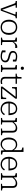

<svg xmlns="http://www.w3.org/2000/svg" viewBox="2792 -3604 823 6448"><g transform="rotate(90 3204.0 -380.5)"><path d="M469 -479Q469 -484 457 -487.5Q445 -491 425.5 -492.5Q406 -494 384 -494H379V-537H593V-494H589Q567 -494 551.5 -490.5Q536 -487 525.5 -477.5Q515 -468 508 -449L337 6H269L100 -449Q94 -468 83 -477.5Q72 -487 56.5 -490.5Q41 -494 19 -494H15V-537H240V-494H235Q213 -494 193 -493.5Q173 -493 160.5 -491.5Q148 -490 148 -486L317 -20L304 -28Z M1151 -268Q1151 -182 1119.5 -119.5Q1088 -57 1031 -23Q974 11 896 11Q819 11 762 -23Q705 -57 673.5 -119.5Q642 -182 642 -268Q642 -332 660 -383.5Q678 -435 711.5 -471.5Q745 -508 792 -527.5Q839 -547 896 -547Q954 -547 1001 -527.5Q1048 -508 1081.5 -471.5Q1115 -435 1133 -383.5Q1151 -332 1151 -268ZM706 -268Q706 -191 727.5 -139Q749 -87 792 -60.5Q835 -34 896 -34Q959 -34 1001 -60Q1043 -86 1065 -138.5Q1087 -191 1087 -268Q1087 -342 1065 -394Q1043 -446 1001 -473.5Q959 -501 896 -501Q835 -501 792 -473.5Q749 -446 727.5 -394Q706 -342 706 -268Z M1590 -543V-476Q1582 -478 1572.5 -479Q1563 -480 1554 -481Q1545 -482 1537 -482Q1511 -482 1489 -474.5Q1467 -467 1448.5 -453.5Q1430 -440 1413 -419Q1396 -398 1379 -371L1378 -410Q1404 -456 1430 -486.5Q1456 -517 1486 -532.5Q1516 -548 1551 -548Q1563 -548 1574.5 -546.5Q1586 -545 1590 -543ZM1243 0V-38H1246Q1285 -38 1307.5 -49.5Q1330 -61 1330 -94V-448Q1330 -463 1321.5 -470.5Q1313 -478 1296 -483Q1279 -488 1253 -493L1243 -495V-537H1377L1388 -411L1390 -413V-60Q1390 -51 1403.5 -46Q1417 -41 1436.5 -39.5Q1456 -38 1474 -38H1494V0Z M2017 -139Q2017 -168 2004.5 -186.5Q1992 -205 1970 -217Q1948 -229 1921 -237Q1894 -245 1864 -252Q1832 -260 1801.5 -269.5Q1771 -279 1745.5 -295.5Q1720 -312 1705.5 -337.5Q1691 -363 1691 -403Q1691 -447 1713.5 -479Q1736 -511 1778 -529Q1820 -547 1878 -547Q1922 -547 1955.5 -541Q1989 -535 2012 -526.5Q2035 -518 2048 -510V-402H1983V-498Q1989 -496 1994 -493.5Q1999 -491 2002.5 -486.5Q2006 -482 2008.5 -476.5Q2011 -471 2012 -463Q1998 -476 1978 -484.5Q1958 -493 1933 -498Q1908 -503 1878 -503Q1812 -503 1780 -477.5Q1748 -452 1748 -410Q1748 -382 1760 -363.5Q1772 -345 1793 -334.5Q1814 -324 1841.5 -316.5Q1869 -309 1899 -301Q1931 -293 1962 -282.5Q1993 -272 2018.5 -255.5Q2044 -239 2059.5 -212.5Q2075 -186 2075 -145Q2075 -101 2052 -65.5Q2029 -30 1984 -9.5Q1939 11 1874 11Q1830 11 1792.5 4.5Q1755 -2 1725 -13.5Q1695 -25 1673 -38V-153H1739V-27Q1729 -33 1723 -39.5Q1717 -46 1714 -52.5Q1711 -59 1710.5 -66Q1710 -73 1711 -79Q1729 -65 1753.5 -55Q1778 -45 1808.5 -39Q1839 -33 1874 -33Q1921 -33 1952.5 -45.5Q1984 -58 2000.5 -81.5Q2017 -105 2017 -139Z M2272 -666Q2249 -666 2234 -679Q2219 -692 2219 -719Q2219 -746 2234 -759Q2249 -772 2272 -772Q2295 -772 2310.5 -759Q2326 -746 2326 -719Q2326 -692 2310.5 -679Q2295 -666 2272 -666ZM2313 -537V-92Q2313 -60 2336 -49Q2359 -38 2398 -38H2401V0H2166V-38H2169Q2208 -38 2231 -49Q2254 -60 2254 -92V-448Q2254 -470 2234.5 -478Q2215 -486 2176 -493L2166 -495V-537Z M2454 -492V-532H2465Q2497 -532 2519.5 -536.5Q2542 -541 2554 -555Q2566 -569 2566 -597L2604 -537H2795V-492ZM2621 -142Q2621 -102 2633.5 -79Q2646 -56 2669.5 -46.5Q2693 -37 2726 -37Q2750 -37 2771 -40.5Q2792 -44 2801 -47V-2Q2790 1 2776 4Q2762 7 2746.5 9Q2731 11 2715 11Q2674 11 2638.5 -1.5Q2603 -14 2582 -47.5Q2561 -81 2561 -141V-522L2566 -530V-691H2621Z M2940 -31 2925 -45H3137Q3167 -45 3189 -46.5Q3211 -48 3225.5 -52.5Q3240 -57 3247 -66Q3254 -75 3256 -89L3265 -177H3308V0H2889V-52L3239 -502L3255 -492H3074Q3043 -492 3021 -490.5Q2999 -489 2985 -484.5Q2971 -480 2964 -471.5Q2957 -463 2955 -449L2946 -372H2904V-537H3295V-488Z M3452 -263Q3452 -203 3466.5 -159.5Q3481 -116 3507 -88.5Q3533 -61 3568 -47.5Q3603 -34 3644 -34Q3690 -34 3722 -48.5Q3754 -63 3775 -86Q3796 -109 3811 -133L3848 -107Q3829 -72 3800 -45.5Q3771 -19 3732 -4Q3693 11 3643 11Q3572 11 3514.5 -21Q3457 -53 3423 -114.5Q3389 -176 3389 -264Q3389 -348 3419.5 -411.5Q3450 -475 3504.5 -511Q3559 -547 3629 -547Q3685 -547 3726.5 -528Q3768 -509 3794.5 -472Q3821 -435 3834.5 -380.5Q3848 -326 3849 -254H3433V-296H3805L3786 -279Q3784 -339 3774.5 -381.5Q3765 -424 3746.5 -450Q3728 -476 3699 -488.5Q3670 -501 3629 -501Q3589 -501 3556 -485.5Q3523 -470 3500 -440Q3477 -410 3464.5 -365.5Q3452 -321 3452 -263Z M3940 0V-38H3943Q3969 -38 3988 -43Q4007 -48 4017 -60Q4027 -72 4027 -94V-448Q4027 -463 4018.5 -470.5Q4010 -478 3993 -483Q3976 -488 3950 -493L3940 -495V-537H4074L4085 -417L4087 -413V-48Q4087 -45 4099 -42.5Q4111 -40 4128 -39Q4145 -38 4159 -38H4163V0ZM4521 0H4297V-38H4301Q4315 -38 4332 -39Q4349 -40 4361 -42.5Q4373 -45 4373 -48V-386Q4373 -424 4363 -448.5Q4353 -473 4330 -485Q4307 -497 4268 -497Q4233 -497 4200.5 -483Q4168 -469 4138 -442.5Q4108 -416 4079 -376L4076 -418Q4106 -461 4139 -489.5Q4172 -518 4209 -532.5Q4246 -547 4286 -547Q4335 -547 4367 -530.5Q4399 -514 4416 -480.5Q4433 -447 4433 -396V-94Q4433 -72 4443.5 -60Q4454 -48 4473 -43Q4492 -38 4518 -38H4521Z M5083 -83Q5083 -61 5105.5 -53.5Q5128 -46 5165 -42L5170 -41V0H5036L5024 -130L5023 -133V-669Q5023 -684 5014.5 -691.5Q5006 -699 4989 -704Q4972 -709 4945 -714L4936 -716V-758H5083ZM4835 -547Q4879 -547 4915 -531Q4951 -515 4981 -484.5Q5011 -454 5035 -410L5031 -356Q5008 -402 4980.5 -434.5Q4953 -467 4918.5 -484Q4884 -501 4840 -501Q4797 -501 4764 -485.5Q4731 -470 4708.5 -439.5Q4686 -409 4674.5 -364.5Q4663 -320 4663 -264Q4663 -209 4673 -166.5Q4683 -124 4703.5 -94.5Q4724 -65 4755.5 -50Q4787 -35 4830 -35Q4872 -35 4906.5 -52Q4941 -69 4971.5 -101Q5002 -133 5031 -177L5034 -128Q5004 -84 4971.5 -53Q4939 -22 4902.5 -5.5Q4866 11 4822 11Q4751 11 4701 -23.5Q4651 -58 4625 -119.5Q4599 -181 4599 -264Q4599 -347 4627.5 -411Q4656 -475 4709 -511Q4762 -547 4835 -547Z M5309 -263Q5309 -203 5323.5 -159.5Q5338 -116 5364 -88.5Q5390 -61 5425 -47.5Q5460 -34 5501 -34Q5547 -34 5579 -48.5Q5611 -63 5632 -86Q5653 -109 5668 -133L5705 -107Q5686 -72 5657 -45.5Q5628 -19 5589 -4Q5550 11 5500 11Q5429 11 5371.5 -21Q5314 -53 5280 -114.5Q5246 -176 5246 -264Q5246 -348 5276.5 -411.5Q5307 -475 5361.5 -511Q5416 -547 5486 -547Q5542 -547 5583.5 -528Q5625 -509 5651.5 -472Q5678 -435 5691.5 -380.5Q5705 -326 5706 -254H5290V-296H5662L5643 -279Q5641 -339 5631.5 -381.5Q5622 -424 5603.5 -450Q5585 -476 5556 -488.5Q5527 -501 5486 -501Q5446 -501 5413 -485.5Q5380 -470 5357 -440Q5334 -410 5321.5 -365.5Q5309 -321 5309 -263Z M5797 0V-38H5800Q5826 -38 5845 -43Q5864 -48 5874 -60Q5884 -72 5884 -94V-448Q5884 -463 5875.5 -470.5Q5867 -478 5850 -483Q5833 -488 5807 -493L5797 -495V-537H5931L5942 -417L5944 -413V-48Q5944 -45 5956 -42.5Q5968 -40 5985 -39Q6002 -38 6016 -38H6020V0ZM6378 0H6154V-38H6158Q6172 -38 6189 -39Q6206 -40 6218 -42.5Q6230 -45 6230 -48V-386Q6230 -424 6220 -448.5Q6210 -473 6187 -485Q6164 -497 6125 -497Q6090 -497 6057.5 -483Q6025 -469 5995 -442.5Q5965 -416 5936 -376L5933 -418Q5963 -461 5996 -489.5Q6029 -518 6066 -532.5Q6103 -547 6143 -547Q6192 -547 6224 -530.5Q6256 -514 6273 -480.5Q6290 -447 6290 -396V-94Q6290 -72 6300.5 -60Q6311 -48 6330 -43Q6349 -38 6375 -38H6378Z"/></g></svg>

Font: Roboto Serif ExtraLight
Style: Regular
Weight: 250
Version: Version 1.007